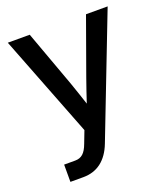

<svg xmlns="http://www.w3.org/2000/svg" viewBox="-133 -610 792 908"><g transform="rotate(-20 263.0 -156.0)"><path d="M120.6 117.2H64.9V204.1H130.4C200.2 204.1 251 165 279.8 90.3L514.2 -515.6H405.3L303.7 -232.9C290 -194.3 276.9 -155.8 264.2 -117.2C251.5 -155.8 238.8 -194.3 225.1 -232.9L122.1 -515.6H11.7L210.9 -3.4L187.5 57.6C171.9 99.6 152.8 117.2 120.6 117.2Z"/></g></svg>

Font: Inteeer Medium
Style: Regular
Weight: 500
Designer: Rasmus Andersson
Foundry: rsms
Version: Version 4.001;Glyphs 3.4 (3402)